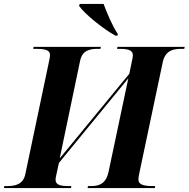

<svg xmlns="http://www.w3.org/2000/svg" viewBox="-44 -951 954 971"><path d="M539 -771H550L552 -779C526 -816 495 -889 480 -931H359L356 -921C386 -878 481 -803 539 -771ZM-24 0H315L317 -10H304C255 -10 237 -18 237 -44C237 -49 239 -60 242 -72L254 -127L605 -555L505 -82C491 -18 454 -10 414 -10H401L399 0H739L741 -10H728C672 -10 656 -22 656 -44C656 -49 657 -60 662 -82L779 -636C792 -696 831 -704 875 -704H888L890 -714H550L548 -704H561C613 -704 628 -693 628 -671C628 -666 626 -654 622 -636L610 -578L258 -150L361 -643C372 -696 409 -704 451 -704H464L466 -714H126L124 -704H137C195 -704 209 -694 209 -671C209 -667 207 -654 203 -636L84 -70C73 -18 33 -10 -9 -10H-22Z"/></svg>

Font: Noto Serif Display
Style: Bold Italic
Weight: 700
Italic angle: -12°
Designer: Monotype Design Team
Foundry: Monotype Imaging Inc.
Version: Version 2.009